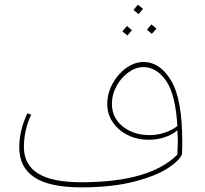

<svg xmlns="http://www.w3.org/2000/svg" viewBox="-20 -795 882 827"><path d="M765 -185Q765 -151 764 -132Q755 -105 703.5 -71Q652 -37 557 -12.5Q462 12 329 12Q194 12 128.5 -31Q63 -74 63 -160Q63 -234 98 -307L114 -301Q83 -233 83 -162Q83 -86 143.5 -48Q204 -10 331 -10Q625 -10 744 -129Q746 -169 746 -185Q746 -204 744 -234Q721 -214 688.5 -203.5Q656 -193 620 -193Q571 -193 530.5 -213Q490 -233 466 -268Q442 -303 442 -347Q442 -393 465 -435Q488 -477 524 -502.5Q560 -528 598 -528Q669 -528 717 -448Q765 -368 765 -185ZM744 -252Q736 -389 695 -447.5Q654 -506 597 -506Q565 -506 533.5 -483.5Q502 -461 482 -424.5Q462 -388 462 -348Q462 -288 508.5 -250.5Q555 -213 625 -213Q656 -213 687.5 -223Q719 -233 744 -252ZM596 -757 577 -734 555 -752 574 -775ZM654 -672 634 -649 613 -667 632 -690ZM548 -665 529 -642 507 -660 527 -683Z"/></svg>

Font: FiraGO Thin
Style: Italic
Weight: 100
Italic angle: -8°
Designer: bBox Type GmbH
Foundry: bBox Type GmbH
Version: Version 1.001